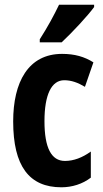

<svg xmlns="http://www.w3.org/2000/svg" viewBox="-20 -786 439 816"><path d="M380 -756V-766H231C210 -722 183 -672 149 -619V-606H242C288 -649 353 -719 380 -756ZM241 10C286 10 331 -4 366 -31V-142C330 -116 293 -102 256 -102C198 -102 169 -158 169 -271C169 -384 199 -445 253 -445C283 -445 311 -435 341 -417L377 -521C339 -545 297 -557 244 -557C100 -557 36 -437 36 -270C36 -80 104 10 241 10Z"/></svg>

Font: Noto Sans Thai Looped ExtraCondensed
Style: Bold
Weight: 700
Width: 2
Designer: Sasikarn Vongin, Ben Mitchell
Foundry: The Fontpad Ltd
Version: Version 1.001